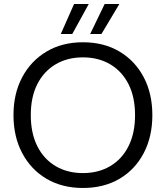

<svg xmlns="http://www.w3.org/2000/svg" viewBox="-20 -922 824 954"><path d="M392 12Q289 12 211.5 -33.5Q134 -79 90.5 -161Q47 -243 47 -350Q47 -457 90.5 -538.5Q134 -620 211.5 -666Q289 -712 392 -712Q496 -712 573.5 -666Q651 -620 694 -538.5Q737 -457 737 -350Q737 -243 694 -161Q651 -79 573.5 -33.5Q496 12 392 12ZM392 -62Q469 -62 527.5 -96.5Q586 -131 618.5 -195.5Q651 -260 651 -350Q651 -440 618.5 -504Q586 -568 527.5 -602.5Q469 -637 392 -637Q315 -637 256.5 -602.5Q198 -568 165.5 -504Q133 -440 133 -350Q133 -260 165.5 -195.5Q198 -131 256.5 -96.5Q315 -62 392 -62ZM428 -753 500 -902H573L484 -753ZM282 -753 348 -902H421L339 -753Z"/></svg>

Font: DeepMind Sans
Style: Regular
Weight: 400
Designer: Jonny Pinhorn / Modifications: Colophon Foundry
Foundry: Colophon Foundry
Version: Version 1.002; ttfautohint (v1.8.2)